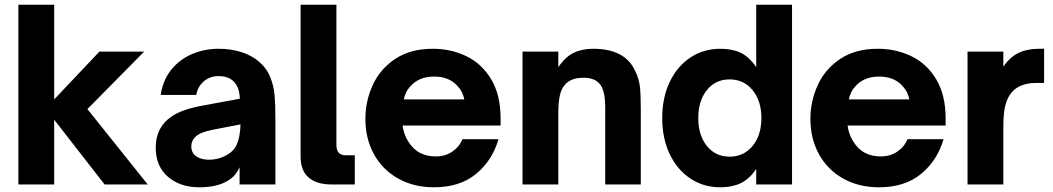

<svg xmlns="http://www.w3.org/2000/svg" viewBox="-20 -783 4470 815"><path d="M210 0H58V-763H210V-361L402 -564H592L351 -320L607 0H424L210 -275Z M641 -157Q641 -243 709 -289Q753 -319 841 -335L998 -364Q997 -411 973 -436Q951 -460 907 -460Q872 -460 846 -438.5Q820 -417 813 -380H662Q672 -445 708.5 -489Q745 -533 797.5 -554.5Q850 -576 908 -576Q959 -576 1004 -562Q1049 -548 1081 -520Q1113 -492 1127.5 -455Q1142 -418 1145.5 -379.5Q1149 -341 1149 -280V0H997V-73Q981 -37 952 -19Q906 12 826 12Q745 12 693 -32.5Q641 -77 641 -157ZM933 -120Q971 -138 985 -169Q999 -200 1001 -255L882 -232Q853 -226 836.5 -219Q820 -212 809 -202Q792 -185 792 -162Q792 -134 813 -119.5Q834 -105 867 -105Q902 -105 933 -120Z M1387 0Q1324 0 1290 -29.5Q1256 -59 1256 -118V-763H1408V-167Q1408 -124 1447 -124H1486V0Z M1531 -278Q1531 -354 1562.5 -422.5Q1594 -491 1658.5 -533.5Q1723 -576 1817 -576Q1894 -576 1959.5 -544.5Q2025 -513 2065 -446.5Q2105 -380 2105 -280V-250H1689Q1691 -231 1698 -212.5Q1705 -194 1714 -181Q1752 -119 1829 -119Q1870 -119 1900 -139.5Q1930 -160 1943 -192H2096Q2070 -102 2001 -45Q1932 12 1822 12Q1736 12 1669.5 -25.5Q1603 -63 1567 -129Q1531 -195 1531 -278ZM1951 -361Q1944 -394 1927 -412Q1891 -458 1823 -458Q1755 -458 1718 -412Q1701 -393 1694 -361Z M2198 0V-564H2350V-498Q2379 -541 2414.5 -558.5Q2450 -576 2498 -576Q2635 -576 2677 -480Q2693 -447 2696.5 -413Q2700 -379 2700 -320V0H2549V-322Q2549 -364 2543 -389.5Q2537 -415 2523 -430Q2501 -453 2457 -453Q2401 -453 2376 -421Q2362 -404 2356 -376Q2350 -348 2350 -302V0Z M2791 -282Q2791 -368 2822.5 -434.5Q2854 -501 2910 -538.5Q2966 -576 3038 -576Q3088 -576 3124 -559Q3160 -542 3190 -498V-763H3342V0H3190V-66Q3161 -23 3124.5 -5.5Q3088 12 3038 12Q2966 12 2910 -25.5Q2854 -63 2822.5 -129.5Q2791 -196 2791 -282ZM3212 -282Q3212 -355 3174.5 -400.5Q3137 -446 3077 -446Q3017 -446 2980.5 -400.5Q2944 -355 2944 -282Q2944 -209 2980.5 -163.5Q3017 -118 3077 -118Q3137 -118 3174.5 -163.5Q3212 -209 3212 -282Z M3420 -278Q3420 -354 3451.5 -422.5Q3483 -491 3547.5 -533.5Q3612 -576 3706 -576Q3783 -576 3848.5 -544.5Q3914 -513 3954 -446.5Q3994 -380 3994 -280V-250H3578Q3580 -231 3587 -212.5Q3594 -194 3603 -181Q3641 -119 3718 -119Q3759 -119 3789 -139.5Q3819 -160 3832 -192H3985Q3959 -102 3890 -45Q3821 12 3711 12Q3625 12 3558.5 -25.5Q3492 -63 3456 -129Q3420 -195 3420 -278ZM3840 -361Q3833 -394 3816 -412Q3780 -458 3712 -458Q3644 -458 3607 -412Q3590 -393 3583 -361Z M4087 0V-564H4239V-500Q4268 -542 4304.5 -559Q4341 -576 4391 -576H4412V-431H4380Q4316 -431 4282 -399Q4259 -377 4249 -341.5Q4239 -306 4239 -249V0Z"/></svg>

Font: Open Sauce One ExtraBold
Style: Regular
Weight: 800
Designer: Alfredo Marco Pradil
Foundry: Creative Sauce Fz LLC
Version: Version 1.477